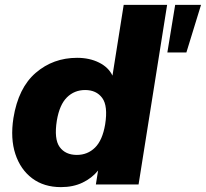

<svg xmlns="http://www.w3.org/2000/svg" viewBox="-20 -756 844 787"><path d="M22 0ZM230 11Q160 11 112 -25Q64 -61 43 -124.5Q22 -188 35 -272Q55 -396 126.5 -457.5Q198 -519 296 -519Q347 -519 386 -499.5Q425 -480 441 -446L487 -736H665L548 0H373L382 -57Q357 -26 318.5 -7.5Q280 11 230 11ZM295 -121Q339 -121 369.5 -151Q400 -181 411 -246Q423 -322 399 -354.5Q375 -387 329 -387Q285 -387 254.5 -357Q224 -327 213 -262Q201 -186 224.5 -153.5Q248 -121 295 -121ZM666 -541 698 -736H804L744 -541Z"/></svg>

Font: Winston ExtraBold
Style: Italic
Weight: 800
Italic angle: -9°
Designer: Original fonts by Vernon Adams / Changes by Cristiano Sobral
Foundry: Original fonts by Vernon Adams / Changes by Cristiano Sobral
Version: Version 2.503;July 17, 2020;FontCreator 13.0.0.2655 64-bit